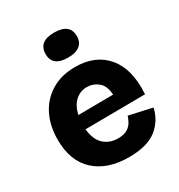

<svg xmlns="http://www.w3.org/2000/svg" viewBox="-180 -878 948 1015"><g transform="rotate(-30 294.0 -370.5)"><path d="M314 14Q183 14 107.5 -55Q32 -124 32 -254Q32 -339 64.5 -403.5Q97 -468 158 -505Q219 -542 303 -542Q428 -542 495 -461Q562 -380 552 -232L187 -229Q194 -162 228.5 -131.5Q263 -101 313 -101Q349 -101 369.5 -113.5Q390 -126 400.5 -144.5Q411 -163 416 -180L556 -149Q540 -76 482.5 -31Q425 14 314 14ZM305 -419Q263 -419 233 -391.5Q203 -364 192 -313L405 -315Q402 -370 372 -394.5Q342 -419 305 -419ZM298 -603Q203 -603 203 -678Q203 -755 298 -755Q394 -755 394 -678Q394 -642 369.5 -622.5Q345 -603 298 -603Z"/></g></svg>

Font: Bricolage Grotesque 10pt ExtraBold
Style: Regular
Weight: 800
Designer: Mathieu Triay
Foundry: Atelier Triay
Version: Version 1.000; ttfautohint (v1.8.4.7-5d5b);gftools[0.9.32]